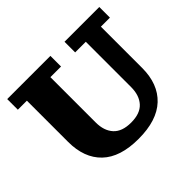

<svg xmlns="http://www.w3.org/2000/svg" viewBox="-159 -884 1097 1097"><g transform="rotate(-45 389.5 -336.0)"><path d="M388 10Q240 10 165.5 -61.5Q91 -133 91 -263V-596H18V-682H367V-596H281V-230Q281 -163 316 -124.5Q351 -86 424 -86Q497 -86 532 -124.5Q567 -163 567 -230V-596H481V-682H762V-596H689V-263Q689 -133 613 -61.5Q537 10 388 10Z"/></g></svg>

Font: Montagu Slab 144pt
Style: Bold
Weight: 700
Designer: Florian Karsten
Foundry: Florian Karsten
Version: Version 1.000